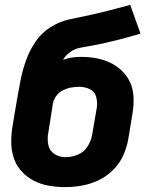

<svg xmlns="http://www.w3.org/2000/svg" viewBox="-20 -755 616 783"><path d="M245 8Q279 8 313.5 2Q348 -4 381 -19.5Q414 -35 440.5 -61Q467 -87 482 -120Q497 -153 503 -187L521 -297Q526 -328 524.5 -359.5Q523 -391 511 -418Q499 -445 478 -465.5Q457 -486 430 -499Q403 -512 372.5 -517.5Q342 -523 310 -523Q292 -523 273.5 -520.5Q255 -518 237 -511Q248 -530 266.5 -543Q285 -556 305.5 -560Q326 -564 347 -567.5Q368 -571 388.5 -575.5Q409 -580 430 -585Q451 -590 471.5 -595Q492 -600 512 -606Q532 -612 553 -618L511 -735Q470 -724 429.5 -713.5Q389 -703 348 -694Q307 -685 265.5 -676.5Q224 -668 186.5 -644.5Q149 -621 124.5 -584.5Q100 -548 86 -508.5Q72 -469 64 -428.5Q56 -388 49 -347L30 -234Q25 -200 26 -167.5Q27 -135 38 -105.5Q49 -76 70.5 -53.5Q92 -31 120 -17Q148 -3 180 2.5Q212 8 245 8ZM248 -114Q222 -114 202 -127Q182 -140 177 -164.5Q172 -189 177 -214L196 -334Q199 -350 210 -364.5Q221 -379 237 -387Q253 -395 269.5 -398Q286 -401 303 -401Q326 -401 346 -391.5Q366 -382 372 -360.5Q378 -339 375 -317L356 -207Q352 -182 337.5 -158.5Q323 -135 298 -124.5Q273 -114 248 -114Z"/></svg>

Font: Iosevka Sparkle Heavy
Style: Italic
Weight: 900
Italic angle: -9°
Designer: Belleve Invis
Foundry: Belleve Invis
Version: Version 4.5.0; ttfautohint (v1.8.3)